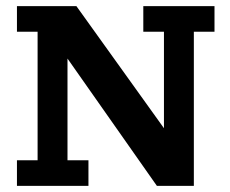

<svg xmlns="http://www.w3.org/2000/svg" viewBox="-20 -603 746 623"><path d="M35 0V-83H102V-500H35V-583H228L512 -187V-500H445V-583H676V-500H609V0H489L199 -413V-83H267V0Z"/></svg>

Font: Rokkitt SemiBold
Style: Regular
Weight: 600
Designer: Vernon Adams
Foundry: Vernon Adams
Version: Version 3.103